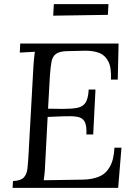

<svg xmlns="http://www.w3.org/2000/svg" viewBox="-20 -911 659 931"><path d="M555 -700 551 -525H518Q521 -584 504.5 -614.5Q488 -645 458 -655.5Q428 -666 390 -665L304 -663Q267 -662 250.5 -649Q234 -636 229.5 -610.5Q225 -585 222 -544L213 -384L285 -383Q327 -383 354 -388Q381 -393 394.5 -413Q408 -433 410 -477H443L432 -259H399Q401 -303 390 -322Q379 -341 353 -345Q327 -349 284 -347L211 -344L199 -115Q198 -88 196 -69Q194 -50 192 -37L383 -40Q427 -41 460 -54.5Q493 -68 512.5 -102Q532 -136 535 -195H569L553 0H41L43 -33Q81 -35 95.5 -50.5Q110 -66 113 -93.5Q116 -121 118 -156L142 -588Q143 -608 145 -626.5Q147 -645 149 -660Q131 -659 112.5 -658Q94 -657 76 -656L78 -700ZM238 -835 241 -891H506L503 -839Z"/></svg>

Font: Lora
Style: Italic
Weight: 400
Italic angle: -3°
Designer: Olga Karpushina, Alexei Vanyashin (Cyrillic)
Foundry: Cyreal
Version: Version 3.008